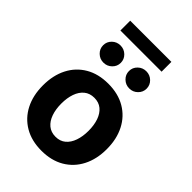

<svg xmlns="http://www.w3.org/2000/svg" viewBox="-264 -1020 1141 1141"><g transform="rotate(45 307.0 -449.0)"><path d="M306.6 10.5Q223.8 10.5 163.6 -24.8Q103.4 -60.1 70.9 -123.4Q38.5 -186.7 38.5 -270.7Q38.5 -355.3 70.9 -418.7Q103.4 -482.1 163.6 -517.4Q223.8 -552.7 306.6 -552.7Q389.6 -552.7 449.9 -517.4Q510.1 -482.1 542.6 -418.7Q575.2 -355.3 575.2 -270.7Q575.2 -186.7 542.6 -123.4Q510.1 -60.1 449.9 -24.8Q389.6 10.5 306.6 10.5ZM307.2 -107.4Q345.1 -107.4 370.4 -128.6Q395.7 -149.8 408.6 -187Q421.5 -224.1 421.5 -271.3Q421.5 -319.1 408.6 -356Q395.7 -392.8 370.4 -413.8Q345.1 -434.8 307.2 -434.8Q269.2 -434.8 243.6 -413.8Q218 -392.8 205.1 -356Q192.2 -319.1 192.2 -271.3Q192.2 -224.1 205.1 -187Q218 -149.8 243.6 -128.6Q269.2 -107.4 307.2 -107.4ZM414 -620.3Q383.3 -620.3 361.6 -641.5Q339.8 -662.6 339.8 -692.5Q339.8 -722.4 361.6 -743.5Q383.4 -764.6 414.1 -764.6Q444.8 -764.6 466.6 -743.5Q488.3 -722.3 488.3 -692.5Q488.3 -662.6 466.5 -641.5Q444.8 -620.3 414 -620.3ZM197 -620.3Q166.3 -620.3 144.6 -641.5Q122.9 -662.6 122.9 -692.5Q122.9 -722.4 144.6 -743.5Q166.4 -764.6 197.1 -764.6Q227.8 -764.6 249.6 -743.5Q271.3 -722.3 271.3 -692.5Q271.3 -662.6 249.5 -641.5Q227.8 -620.3 197 -620.3ZM479.7 -909.2V-826.8H133.6V-909.2Z"/></g></svg>

Font: GitLab Sans
Style: Regular
Weight: 400
Designer: Rasmus Andersson
Foundry: Modifications by GitLab B.V., manufactured by rsms
Version: Version 4.000;git-c8fb6b7